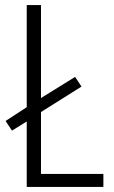

<svg xmlns="http://www.w3.org/2000/svg" viewBox="-20 -734 447 754"><path d="M85 0H386V-51H141V-294L300 -394L275 -432L141 -349V-714H85V-313L2 -259L27 -221L85 -257Z"/></svg>

Font: Noto Sans Kannada Condensed Light
Style: Regular
Weight: 300
Width: 3
Designer: Jelle Bosma - Monotype Design Team
Foundry: Monotype Imaging Inc.
Version: Version 2.005